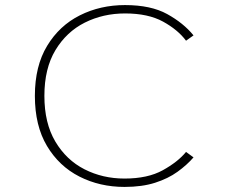

<svg xmlns="http://www.w3.org/2000/svg" viewBox="-20 -726 915 757"><path d="M471 11Q373.5 11 293.2 -29.8Q213 -70.5 165.2 -150.5Q117.5 -230.5 117.5 -348Q117.5 -465.5 165.8 -545.2Q214 -625 294.8 -665.5Q375.5 -706 473 -706Q575 -706 639.2 -670.5Q703.5 -635 743 -586.5L713.5 -565.5Q681.5 -608.5 622.8 -640.8Q564 -673 473 -673Q386.5 -673 314.2 -636.8Q242 -600.5 198.5 -528.2Q155 -456 155 -348Q155 -240.5 198.2 -167.8Q241.5 -95 313.2 -58.5Q385 -22 471 -22Q562.5 -22 621.8 -54.8Q681 -87.5 713.5 -127L743 -105.5Q717 -75.5 680 -48.8Q643 -22 591.5 -5.5Q540 11 471 11Z"/></svg>

Font: Trispace SemiExpanded Thin
Style: Regular
Weight: 100
Width: 6
Designer: Tyler Finck
Foundry: Etcetera Type Company
Version: Version 1.210; ttfautohint (v1.8.3)